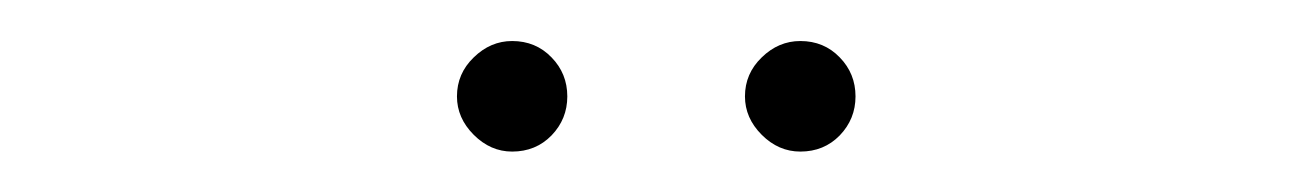

<svg xmlns="http://www.w3.org/2000/svg" viewBox="-20 -701 650 95"><path d="M206.1 -653.3Q206.1 -664.6 214.4 -672.6Q222.7 -680.7 233.4 -680.7Q245.1 -680.7 252.9 -672.6Q260.7 -664.6 260.7 -653.3Q260.7 -642.1 252.9 -634Q245.1 -626 233.4 -626Q222.7 -626 214.4 -634.3Q206.1 -642.6 206.1 -653.3ZM348.6 -653.3Q348.6 -664.6 356.9 -672.6Q365.2 -680.7 376 -680.7Q387.7 -680.7 395.5 -672.6Q403.3 -664.6 403.3 -653.3Q403.3 -642.1 395.5 -634Q387.7 -626 376 -626Q365.2 -626 356.9 -634.3Q348.6 -642.6 348.6 -653.3Z"/></svg>

Font: Pretendard JP Thin
Style: Regular
Weight: 100
Designer: Base glyphs from Inter by Rasmus Andersson; Hangeul glyphs from Noto Sans CJK(Source Han Sans) by Jang Soo-young and Kan
Foundry: Kil Hyung-jin
Version: Version 1.309